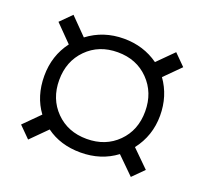

<svg xmlns="http://www.w3.org/2000/svg" viewBox="-89 -647 714 671"><g transform="rotate(20 268.0 -312.0)"><path d="M136 -139 77 -80 36 -121 94 -179Q54 -233 54 -309Q54 -384 97 -441L36 -503L77 -544L138 -482Q196 -526 272 -526Q345 -526 401 -486L459 -544L500 -503L442 -445Q482 -389 482 -316Q482 -241 437 -183L500 -121L459 -80L396 -142Q340 -100 264 -100Q189 -100 136 -139ZM153 -428.5Q108 -383 108 -313Q108 -243 153 -197.5Q198 -152 268 -152Q338 -152 383 -197Q428 -242 428 -312Q428 -382 383 -428Q338 -474 268 -474Q198 -474 153 -428.5Z"/></g></svg>

Font: Hind Siliguri Light
Style: Regular
Weight: 300
Designer: Jyotish Sonowal
Foundry: Indian Type Foundry
Version: Version 1.001;PS 1.0;hotconv 1.0.86;makeotf.lib2.5.63406; tt